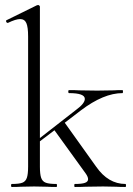

<svg xmlns="http://www.w3.org/2000/svg" viewBox="-20 -745 531 765"><path d="M480 0Q457 0 443 -1L391 -2L321 -1Q305 0 278 0Q276 0 276 -6Q276 -12 278 -12Q306 -12 318.5 -16.5Q331 -21 331 -31Q331 -40 322 -53L197 -226L139 -182V-81Q139 -51 144 -36.5Q149 -22 162.5 -17Q176 -12 205 -12Q207 -12 207 -6Q207 0 205 0Q182 0 168 -1L116 -2L63 -1Q50 0 27 0Q24 0 24 -6Q24 -12 27 -12Q56 -12 69 -17Q82 -22 87 -36.5Q92 -51 92 -81V-600Q92 -637 85 -653Q78 -669 60 -669Q43 -669 12 -654H10Q6 -654 4.5 -659Q3 -664 7 -665L127 -724L132 -725Q134 -725 136.5 -723Q139 -721 139 -718V-195L284 -308Q318 -333 318 -351Q318 -374 255 -374Q252 -374 252 -380Q252 -386 255 -386Q282 -386 296 -385L367 -384L433 -385Q445 -386 468 -386Q470 -386 470 -380Q470 -374 468 -374Q393 -374 302 -305L238 -256L363 -81Q411 -12 480 -12Q482 -12 482 -6Q482 0 480 0Z"/></svg>

Font: Cormorant Garamond Light
Style: Regular
Weight: 300
Designer: Christian Thalmann (Catharsis Fonts)
Version: Version 3.000